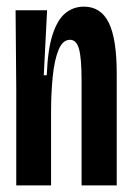

<svg xmlns="http://www.w3.org/2000/svg" viewBox="-20 -559 397 579"><path d="M29 0V-292L27 -528H122L112 -332H121Q124 -411 139 -456Q154 -501 178 -520Q202 -539 233 -539Q284 -539 308 -490.5Q332 -442 332 -337V0H226V-317Q226 -382 218.5 -410.5Q211 -439 191 -439Q169 -439 156.5 -408.5Q144 -378 139 -328Q134 -278 134 -221V0Z"/></svg>

Font: Bricolage Grotesque 96pt Condensed Medium
Style: Regular
Weight: 500
Width: 3
Designer: Mathieu Triay
Foundry: Atelier Triay
Version: Version 1.001; ttfautohint (v1.8.4.7-5d5b);gftools[0.9.33.de